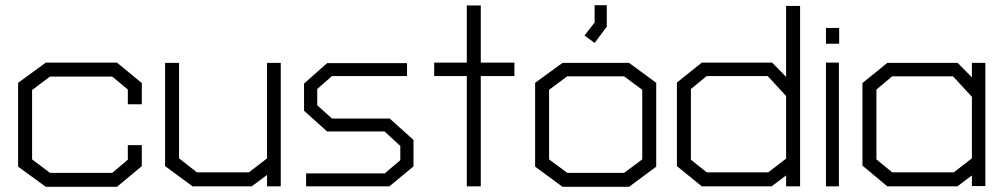

<svg xmlns="http://www.w3.org/2000/svg" viewBox="-20 -720 3878 742"><path d="M432 2H157L50 -76V-400L157 -478H432L528 -399V-317H474V-374L414 -424H173L104 -372V-104L173 -52H414L474 -103V-159H528V-78Z M1012 0V-44L953 0H724L618 -78V-477H672V-108L741 -54H942L1012 -108V-477H1065V0Z M1485 0H1163V-50H1467L1527 -101V-156L1466 -212H1244L1155 -292V-397L1244 -476H1553V-426H1263L1206 -376V-313L1263 -262H1486L1578 -179V-77Z M1838 -426V0H1784V-426H1658V-478H1784V-699H1838V-478H1968V-426Z M2411 2H2154L2048 -76V-400L2154 -477H2411L2516 -400V-76ZM2462 -373 2392 -425H2172L2102 -373V-104L2172 -52H2392L2462 -104ZM2239 -583 2278 -633V-700H2325V-617L2278 -554Z M3018 0V-42L2962 0H2692L2596 -78V-401L2692 -478H2964L3018 -423V-697H3072V0ZM3018 -349 2947 -426H2711L2650 -376V-103L2711 -54H2949L3018 -107Z M3172 -551V-612H3223V-551ZM3172 0V-478H3222V0Z M3736 -1V-42L3680 0H3409L3313 -80V-399L3409 -477H3681L3736 -421V-477H3788V-1ZM3736 -346 3663 -425H3428L3367 -374V-104L3428 -54H3666L3736 -108Z"/></svg>

Font: Turret Road
Style: Regular
Weight: 400
Designer: Noponies
Foundry: Noponies
Version: Version 1.001; ttfautohint (v1.8)